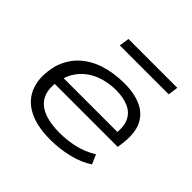

<svg xmlns="http://www.w3.org/2000/svg" viewBox="-170 -873 1062 1062"><g transform="rotate(45 361.0 -342.0)"><path d="M353 8Q246 8 178.5 -28Q111 -64 86.5 -132.5Q62 -201 85 -296Q106 -366 154 -412Q202 -458 271 -480.5Q340 -503 422 -503Q503 -503 558 -477Q613 -451 637 -397.5Q661 -344 649 -256L645 -228H129L138 -285H612L582 -262Q593 -327 575 -367Q557 -407 515.5 -425.5Q474 -444 416 -444Q354 -444 299 -423Q244 -402 206 -358.5Q168 -315 156 -249L155 -245Q144 -181 165 -139Q186 -97 236 -76Q286 -55 363 -55Q420 -55 478 -68Q536 -81 589 -114L613 -59Q565 -26 495 -9Q425 8 353 8ZM256 -633 265 -692H647L639 -633Z"/></g></svg>

Font: Nunito Sans 7pt Expanded Light
Style: Italic
Weight: 300
Width: 7
Italic angle: -9°
Designer: Vernon Adams
Foundry: Vernon Adams
Version: Version 3.101;gftools[0.9.27]